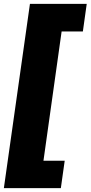

<svg xmlns="http://www.w3.org/2000/svg" viewBox="-64 -847 469 994"><path d="M365 -684H255L161 -15H271L251 127H-44L91 -827H385Z"/></svg>

Font: FiraGO Heavy
Style: Italic
Weight: 900
Italic angle: -8°
Designer: bBox Type GmbH
Foundry: bBox Type GmbH
Version: Version 1.001